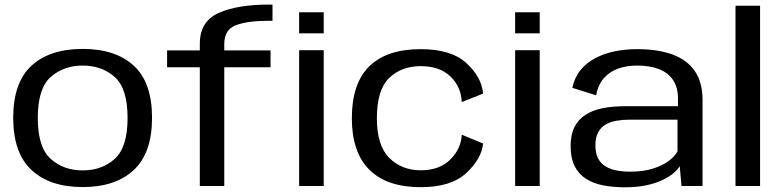

<svg xmlns="http://www.w3.org/2000/svg" viewBox="-20 -810 3410 836"><path d="M340 4.5Q483 4.5 562.5 -69.8Q642 -144 642 -297Q642 -451 562.5 -524Q483 -597 340 -597Q197 -597 117.2 -524Q37.5 -451 37.5 -297Q37.5 -144 117.2 -69.8Q197 4.5 340 4.5ZM340 -68Q257 -68 200.8 -118.2Q144.5 -168.5 144.5 -296.5Q144.5 -425 200.8 -474.8Q257 -524.5 340 -524.5Q423.5 -524.5 479.5 -474.8Q535.5 -425 535.5 -296.5Q535.5 -168.5 479.5 -118.2Q423.5 -68 340 -68Z M850 0H956.5V-517H1158V-590.5H956.5V-618.5Q956.5 -681 1007.2 -700.2Q1058 -719.5 1148.5 -719.5H1166.5V-790H1149Q1013.5 -790 931.8 -753.5Q850 -717 850 -619V-590.5H707.5V-517H850ZM1282.5 0H1389.5V-591.5H1282.5ZM1282.5 -756.5V-665H1389.5V-756.5Z M1812 5Q1944.5 5 2010.8 -57Q2077 -119 2083.5 -185L1990.5 -223.5Q1988 -162.5 1940.8 -115.5Q1893.5 -68.5 1812 -68.5Q1729.5 -68.5 1675.2 -122.2Q1621 -176 1621 -295Q1621 -419 1674.5 -470.5Q1728 -522 1812 -522Q1894.5 -522 1941.2 -477.2Q1988 -432.5 1990.5 -365.5L2083.5 -402.5Q2077 -474.5 2010.8 -535.2Q1944.5 -596 1812 -596Q1664.5 -596 1588.2 -521.5Q1512 -447 1512 -295Q1512 -147 1588.2 -71Q1664.5 5 1812 5Z M2223 0H2330V-591.5H2223ZM2223 -756.5V-665H2330V-756.5Z M2702 5.5Q2753.5 5.5 2794.2 -3.2Q2835 -12 2864.8 -26.2Q2894.5 -40.5 2913.2 -56.5Q2932 -72.5 2939.5 -87L2947.5 0H3039V-374.5Q3039 -452 3005.2 -500.8Q2971.5 -549.5 2908 -572.8Q2844.5 -596 2754 -596Q2701.5 -596 2655 -586.2Q2608.5 -576.5 2570.8 -556.2Q2533 -536 2507.2 -504.2Q2481.5 -472.5 2472 -427.5L2575.5 -395Q2584 -440.5 2608.8 -469Q2633.5 -497.5 2670.8 -511Q2708 -524.5 2754.5 -524.5Q2809 -524.5 2848.8 -509.2Q2888.5 -494 2910.2 -462.2Q2932 -430.5 2932 -381V-347.5H2701.5Q2648.5 -347.5 2604.8 -339Q2561 -330.5 2529.8 -310.5Q2498.5 -290.5 2481.5 -257Q2464.5 -223.5 2464.5 -173.5Q2464.5 -122 2481.8 -87.2Q2499 -52.5 2530.8 -32Q2562.5 -11.5 2605.8 -3Q2649 5.5 2702 5.5ZM2723.5 -62.5Q2692 -62.5 2664.8 -67.8Q2637.5 -73 2616.8 -85.5Q2596 -98 2584.2 -120.2Q2572.5 -142.5 2572.5 -177Q2572.5 -211 2584.2 -233.2Q2596 -255.5 2616.5 -267.5Q2637 -279.5 2664 -284.2Q2691 -289 2721 -289H2930V-151.5Q2919.5 -130 2891.8 -109.2Q2864 -88.5 2821.8 -75.5Q2779.5 -62.5 2723.5 -62.5Z M3182.5 0H3289.5V-785H3182.5Z"/></svg>

Font: Anybody SemiExpanded
Style: Regular
Weight: 400
Width: 6
Designer: Tyler Finck
Foundry: Etcetera Type Company
Version: Version 1.113;gftools[0.9.25]